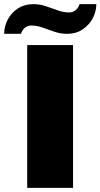

<svg xmlns="http://www.w3.org/2000/svg" viewBox="-57 -905 484 925"><path d="M74 0V-688H295V0ZM-37 -742Q-37 -778 -19.5 -811Q-2 -844 29.5 -864.5Q61 -885 103 -885Q135 -885 164.5 -875Q194 -865 221.5 -855Q249 -845 276 -845Q295 -845 308 -856.5Q321 -868 326 -885H407Q407 -849 389.5 -816.5Q372 -784 340.5 -763Q309 -742 267 -742Q235 -742 205.5 -752Q176 -762 148.5 -772Q121 -782 94 -782Q75 -782 62 -770.5Q49 -759 44 -742Z"/></svg>

Font: Archivo SemiBold Black
Style: Regular
Weight: 900
Version: Version 2.001